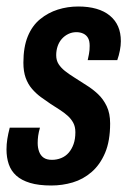

<svg xmlns="http://www.w3.org/2000/svg" viewBox="-26 -559 398 591"><path d="M132 12Q93 12 66.5 4Q40 -4 24 -18.5Q8 -33 1 -53.5Q-6 -74 -6 -99Q-6 -115 -3.5 -131Q-1 -147 4 -166H97Q93 -152 91.5 -141Q90 -130 90 -119Q90 -104 94.5 -92Q99 -80 108.5 -73.5Q118 -67 134 -67Q149 -67 162.5 -72.5Q176 -78 185.5 -89Q195 -100 200.5 -115.5Q206 -131 206 -152Q206 -169 199.5 -181Q193 -193 182.5 -202.5Q172 -212 158 -221Q144 -230 130 -239Q115 -249 100 -260Q85 -271 72.5 -285.5Q60 -300 53 -319.5Q46 -339 46 -366Q46 -414 59.5 -447Q73 -480 97.5 -500Q122 -520 152 -529.5Q182 -539 215 -539Q246 -539 270.5 -532Q295 -525 312 -511Q329 -497 337.5 -477.5Q346 -458 346 -432Q346 -419 343 -403.5Q340 -388 335 -374H244Q249 -396 249.5 -405Q250 -414 250 -418Q250 -433 245 -442Q240 -451 230.5 -455.5Q221 -460 209 -460Q196 -460 184.5 -454.5Q173 -449 164.5 -439.5Q156 -430 151.5 -417Q147 -404 147 -389Q147 -373 154.5 -361.5Q162 -350 174 -340.5Q186 -331 202 -321Q220 -309 239.5 -297Q259 -285 275.5 -269.5Q292 -254 302.5 -232Q313 -210 313 -179Q313 -125 297.5 -88.5Q282 -52 256 -29.5Q230 -7 198 2.5Q166 12 132 12Z"/></svg>

Font: Archivo ExtraCondensed SemiBold
Style: Italic
Weight: 600
Width: 2
Italic angle: -10°
Designer: Hector Gatti
Foundry: Omnibus-Type
Version: Version 2.001